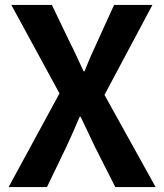

<svg xmlns="http://www.w3.org/2000/svg" viewBox="-20 -761 667 781"><path d="M15 0H171L250 -164C268 -202 285 -241 304 -286H308C329 -241 348 -202 366 -164L449 0H613L405 -375L600 -741H444L374 -587C358 -553 342 -517 324 -471H320C298 -517 283 -553 265 -587L191 -741H26L222 -381Z"/></svg>

Font: Noto Sans CJK SC
Style: Bold
Weight: 700
Designer: Ryoko NISHIZUKA 西塚涼子 (kana, bopomofo & ideographs); Paul D. Hunt (Latin, Greek & Cyrillic); Sandoll Communications 산돌커뮤니
Foundry: Adobe
Version: Version 2.004;hotconv 1.0.118;makeotfexe 2.5.65603